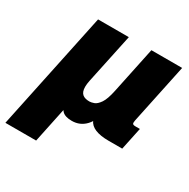

<svg xmlns="http://www.w3.org/2000/svg" viewBox="-201 -675 999 1014"><g transform="rotate(30 299.0 -168.0)"><path d="M-38.6 190.4 112.3 -527.3H299.8L235.8 -225.1Q231 -202.1 231 -185.5Q231 -168.9 235.1 -158Q239.3 -147 247.1 -140.6Q254.9 -134.3 265.6 -131.6Q276.4 -128.9 289.1 -128.9Q300.3 -128.9 316.7 -134.8Q333 -140.6 349.9 -165Q366.7 -189.5 378.4 -245.6L437.5 -527.3H625L548.3 -162.6Q545.4 -147.9 548.3 -142.3Q551.3 -136.7 566.4 -136.7H592.8L564 0H481Q430.2 0 398.9 -12.9Q367.7 -25.9 356.7 -52.2Q345.7 -78.6 354 -118.2L397.9 -150.9Q377 -65.9 343.3 -29.8Q309.6 6.3 259.3 6.3Q217.3 6.3 199.5 -12.9Q181.6 -32.2 179.9 -59.8Q178.2 -87.4 183.1 -111.8L215.8 -128.9L148.9 190.4Z"/></g></svg>

Font: Schibsted Grotesk Black
Style: Italic
Weight: 900
Italic angle: -12°
Designer: Bakken & Baeck AS, Henrik Kongsvoll
Foundry: Schibsted ASA
Version: Version 1.100;gftools[0.9.25]